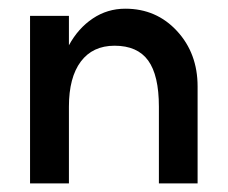

<svg xmlns="http://www.w3.org/2000/svg" viewBox="-20 -426 529 446"><path d="M271 -405.8Q343.3 -405.8 391.1 -354Q439 -302.2 439 -225.1V0H349.1V-178.2Q349.1 -251 324.2 -285.4Q299.3 -319.8 246.1 -319.8Q195.3 -319.8 167.7 -283Q140.1 -246.1 140.1 -178.2V-168V0H49.8V-389.2H140.1V-320.8Q161.6 -360.4 195.6 -383.1Q229.5 -405.8 271 -405.8Z"/></svg>

Font: Neutral Grotesk
Style: Regular
Weight: 400
Designer: Nawras Khrais
Foundry: Nawras Khrais
Version: Version 1.000;PS 001.000;hotconv 1.0.88;makeotf.lib2.5.64775